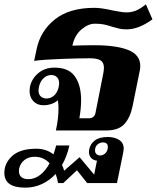

<svg xmlns="http://www.w3.org/2000/svg" viewBox="-102 -600 721 883"><path d="M543 -297Q543 -283 541 -276L508 -113Q497 -59 470 -29.5Q443 0 386 0H155Q167 -54 167 -101Q167 -123 164 -139Q152 -128 134.5 -122Q117 -116 98 -116Q69 -116 51.5 -134.5Q34 -153 34 -183Q34 -188 36 -202Q44 -238 74 -263.5Q104 -289 149 -289Q214 -289 242.5 -248.5Q271 -208 271 -140Q271 -101 263 -56H307Q319 -56 327 -62.5Q335 -69 337 -80L371 -252Q376 -275 376 -288Q376 -312 361 -322Q346 -332 311 -332Q264 -332 180.5 -329Q97 -326 55 -320L66 -372Q83 -457 150 -510.5Q217 -564 332 -564Q364 -564 416 -552Q424 -551 444 -547Q464 -543 480 -543Q502 -543 521.5 -550.5Q541 -558 569 -580L599 -511Q536 -465 481 -465Q461 -465 447.5 -468Q434 -471 414 -477Q393 -484 376 -487.5Q359 -491 334 -491Q304 -491 272.5 -464.5Q241 -438 231 -390Q287 -392 332 -392Q433 -392 488 -370Q543 -348 543 -297ZM170 -216Q170 -235 160 -245Q150 -255 134 -255Q115 -255 99 -241Q83 -227 77 -200Q75 -190 75 -185Q75 -166 85.5 -156.5Q96 -147 112 -147Q131 -147 146.5 -160.5Q162 -174 168 -200Q170 -212 170 -216ZM467 84Q467 88 465 100L436 242H299L252 183L189 242H165Q162 222 154 200Q126 230 90.5 246.5Q55 263 14 263Q-82 263 -82 195Q-82 150 -45.5 117Q-9 84 65 84Q111 84 144 110Q155 76 156 69H217Q206 120 183 159Q189 170 193 185L264 123L331 203L344 139Q326 137 316.5 125.5Q307 114 307 99Q307 92 308 88Q313 62 334 46Q355 30 394 30Q425 30 446 43.5Q467 57 467 84ZM394 76Q394 55 371 55Q358 55 346.5 64.5Q335 74 335 92Q335 103 342 109Q349 115 359 115Q370 115 380 107Q390 99 393 85Q394 82 394 76ZM126 151Q99 121 57 121Q30 121 11 135.5Q-8 150 -14 175Q-15 179 -15 186Q-15 205 -3.5 214.5Q8 224 28 224Q57 224 82 205Q107 186 126 151Z"/></svg>

Font: Trirong ExtraBold
Style: Italic
Weight: 800
Italic angle: -12°
Designer: Katatrad Team
Foundry: CadsonDemak
Version: Version 1.001